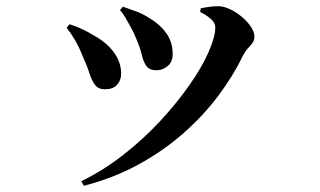

<svg xmlns="http://www.w3.org/2000/svg" viewBox="-20 -550 1040 624"><path d="M369.8 -516.8 379.2 -528.2Q402.6 -520.3 422.5 -513Q442.5 -505.7 462.6 -493Q498.4 -472.3 519.8 -443Q541.3 -413.7 541.3 -374.2Q541.3 -348.8 524.8 -335.2Q508.4 -321.6 488.6 -321.6Q465.6 -321.6 455.9 -335.1Q446.1 -348.6 440.7 -372.1Q435.3 -395.6 422.5 -424.9Q417 -439.4 407.5 -457.1Q398.1 -474.8 388.3 -491.5Q378.6 -508.1 369.8 -516.8ZM252.6 53.8 244 39.2Q317.2 3.2 382.7 -48.3Q448.2 -99.8 502.6 -158.8Q556.9 -217.7 596.8 -275.1Q636.8 -332.5 658.2 -381.5Q679.7 -430.5 679.7 -461.2Q679.7 -475.1 666.4 -487.4Q653.1 -499.7 630.6 -511L632.2 -522.8Q643.6 -525.5 659.8 -527.7Q675.9 -529.9 688.6 -529.8Q707.9 -529.7 728.6 -519.7Q749.4 -509.6 767.3 -494.1Q785.3 -478.7 796.2 -461.9Q807 -445.1 807 -430Q807 -415.4 792.7 -400.7Q778.4 -386.1 769.6 -369.1Q737.8 -303 689.1 -238.3Q640.4 -173.5 575.3 -116.3Q510.3 -59.1 429.4 -15Q348.6 29 252.6 53.8ZM196.5 -459.9 206.1 -471.2Q228.7 -464.3 249.5 -454.1Q270.3 -444 283.3 -435.8Q326.1 -412.5 349.9 -380.2Q373.7 -348 373.7 -310.7Q373.7 -288.9 360.5 -274.4Q347.4 -259.8 321.1 -259.8Q299.3 -259.8 288.5 -274.5Q277.7 -289.1 270.4 -312.8Q263 -336.4 250.2 -363.9Q237.7 -395.6 224.2 -418.9Q210.7 -442.2 196.5 -459.9Z"/></svg>

Font: Early Summer Mincho VF
Style: Regular
Weight: 250
Designer: GuiWonder
Version: Version 1.002